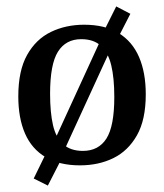

<svg xmlns="http://www.w3.org/2000/svg" viewBox="-20 -505 511 598"><path d="M229 10Q165 10 122 -15.5Q79 -41 58 -89Q37 -137 37 -205Q37 -285 64.5 -334Q92 -383 138.5 -405.5Q185 -428 242 -428Q307 -428 349.5 -402Q392 -376 413 -327.5Q434 -279 434 -211Q434 -132 406.5 -83.5Q379 -35 333 -12.5Q287 10 229 10ZM129 73 85 51 125 -31 139 -44 295 -384 300 -401 342 -485 386 -462 345 -382 332 -368 176 -28 172 -11ZM238 -35Q287 -35 311.5 -73.5Q336 -112 336 -203Q336 -262 326.5 -301.5Q317 -341 294.5 -362Q272 -383 233 -383Q185 -383 160.5 -344Q136 -305 136 -213Q136 -155 145 -115.5Q154 -76 177 -55.5Q200 -35 238 -35Z"/></svg>

Font: Yrsa Medium
Style: Regular
Weight: 500
Designer: Anna Giedrys (Yrsa+Rasa design), David Brezina (Yrsa art-direction, Rasa art-direction, design)
Foundry: Rosetta Type Foundry
Version: Version 2.004